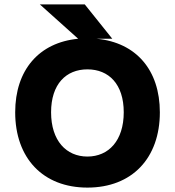

<svg xmlns="http://www.w3.org/2000/svg" viewBox="-20 -840 794 872"><path d="M335 -664C157 -647 49 -522 49 -330C49 -122 175 12 377 12C580 12 706 -122 706 -330C706 -522 598 -647 419 -664H490L365 -820H161ZM212 -330C212 -458 280 -525 377 -525C474 -525 542 -458 542 -330C542 -201 473 -129 377 -129C281 -129 212 -201 212 -330Z"/></svg>

Font: Falling Sky
Style: ExBd
Weight: 400
Designer: Paul D. Hunt
Foundry: Adobe Systems Incorporated
Version: Version 1.02